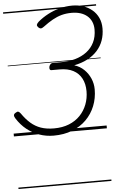

<svg xmlns="http://www.w3.org/2000/svg" viewBox="-75 -940 845 1364"><g transform="rotate(-5 347.0 -257.5)"><path d="M282 19Q229 19 180.5 2Q132 -15 92 -47Q52 -79 22 -126Q13 -140 13.5 -149.5Q14 -159 26 -166Q39 -175 46.5 -172.5Q54 -170 63 -158Q92 -116 124 -88Q156 -60 196 -46Q236 -32 289 -32Q350 -32 397 -51Q444 -70 476 -103.5Q508 -137 525 -181Q542 -225 542 -275Q542 -328 521.5 -366.5Q501 -405 462 -425.5Q423 -446 366 -446H305Q299 -446 295.5 -452Q292 -458 294 -471Q298 -484 305 -490Q312 -496 320 -496H379Q434 -496 481 -509.5Q528 -523 563 -549.5Q598 -576 617.5 -615.5Q637 -655 637 -707Q637 -738 626 -763Q615 -788 594.5 -805Q574 -822 546.5 -830.5Q519 -839 485 -839Q446 -839 413 -830Q380 -821 348 -803Q316 -785 280 -758Q267 -748 258 -748Q249 -748 239 -758Q230 -768 232 -776.5Q234 -785 247 -797Q279 -824 318.5 -845Q358 -866 402.5 -878Q447 -890 494 -890Q535 -890 571 -878Q607 -866 635 -842.5Q663 -819 678.5 -785.5Q694 -752 694 -710Q694 -664 680 -624.5Q666 -585 637.5 -553Q609 -521 567.5 -499Q526 -477 471 -466Q511 -454 540 -426Q569 -398 585 -361Q601 -324 601 -283Q601 -220 579 -165Q557 -110 515.5 -68.5Q474 -27 415 -4Q356 19 282 19ZM0 365H663V375H0ZM0 -20H663V0H0ZM0 -505H663V-500H0ZM0 -885H663V-875H0Z"/></g></svg>

Font: Playwrite DK Loopet Guides
Style: Regular
Weight: 400
Designer: Veronika Burian, José Scaglione
Foundry: TypeTogether
Version: Version 1.003